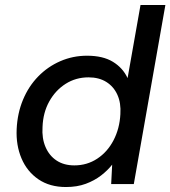

<svg xmlns="http://www.w3.org/2000/svg" viewBox="-20 -740 685 772"><path d="M245 12Q180 12 134.5 -19Q89 -50 66.5 -103Q44 -156 47 -221Q50 -285 72.5 -339Q95 -393 133.5 -432.5Q172 -472 222.5 -494Q273 -516 330 -516Q394 -516 434 -491.5Q474 -467 493 -426L545 -720H645L518 0H427L431 -78Q413 -55 386.5 -34.5Q360 -14 325 -1Q290 12 245 12ZM279 -75Q330 -75 371 -102Q412 -129 436.5 -176Q461 -223 464 -281Q467 -326 452 -359Q437 -392 407.5 -410.5Q378 -429 336 -429Q285 -429 244 -403Q203 -377 178 -332Q153 -287 151 -229Q148 -184 163 -149Q178 -114 207.5 -94.5Q237 -75 279 -75Z"/></svg>

Font: DM Sans Medium
Style: Italic
Weight: 500
Italic angle: -10°
Designer: Colophon Foundry, Jonny Pinhorn
Foundry: Colophon Foundry
Version: Version 4.004;gftools[0.9.30]